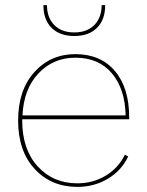

<svg xmlns="http://www.w3.org/2000/svg" viewBox="-20 -722 574 752"><path d="M150 -702H164Q164 -653 192.5 -624Q221 -595 271 -595Q321 -595 349.5 -624Q378 -653 378 -702H392Q392 -645 360 -613Q328 -581 271 -581Q214 -581 182 -613Q150 -645 150 -702ZM486 -255H67V-250Q67 -137 127.5 -70.5Q188 -4 283 -4Q344 -4 394 -34Q444 -64 469 -116L482 -109Q456 -54 402.5 -22Q349 10 283 10Q181 10 116 -60Q51 -130 51 -250Q51 -369 114.5 -439.5Q178 -510 275 -510Q374 -510 430 -444Q486 -378 486 -262ZM275 -496Q189 -496 131 -435Q73 -374 68 -270H472Q470 -373 418.5 -434.5Q367 -496 275 -496Z"/></svg>

Font: Elaine Sans Thin
Style: Regular
Weight: 250
Designer: Wei Huang
Foundry: Wei Huang
Version: Version 2.001;December 24, 2019;FontCreator 12.0.0.2547 64-b